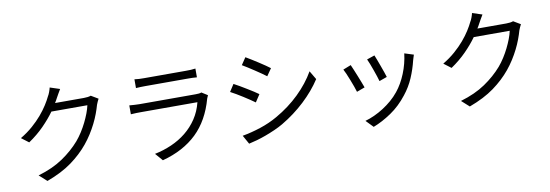

<svg xmlns="http://www.w3.org/2000/svg" viewBox="-60 -1201 4880 1703"><g transform="rotate(-10 2380.0 -349.5)"><path d="M834 -598Q828 -587 821.5 -572.5Q815 -558 811 -547Q801 -511 785.5 -469.5Q770 -428 748.5 -385Q727 -342 700 -299.5Q673 -257 641 -218Q576 -139 486 -73.5Q396 -8 261 42L192 -20Q324 -59 416 -121.5Q508 -184 574 -260Q602 -293 626.5 -331.5Q651 -370 670.5 -409.5Q690 -449 704.5 -487Q719 -525 726 -558H402Q359 -498 299 -437Q239 -376 161 -323L95 -373Q157 -410 206 -453Q255 -496 291.5 -539Q328 -582 354 -623Q380 -664 395 -696Q403 -708 411.5 -730.5Q420 -753 424 -771L513 -742Q501 -723 489.5 -702Q478 -681 470 -667Q465 -657 459.5 -647.5Q454 -638 447 -627H707Q746 -627 770 -636Z M1795 -460Q1792 -453 1788.5 -445Q1785 -437 1783 -432Q1731 -242 1611.5 -127Q1492 -12 1301 39L1242 -29Q1321 -45 1394 -77Q1467 -109 1526.5 -157Q1586 -205 1629 -269.5Q1672 -334 1692 -415H1184Q1167 -415 1142 -414.5Q1117 -414 1092 -412V-492Q1118 -490 1141.5 -488.5Q1165 -487 1184 -487H1688Q1705 -487 1719 -488.5Q1733 -490 1741 -494ZM1177 -712Q1196 -709 1218 -708Q1240 -707 1263 -707H1639Q1662 -707 1685.5 -708Q1709 -709 1726 -712V-633Q1709 -635 1685.5 -635.5Q1662 -636 1638 -636H1263Q1216 -636 1177 -633Z M2180 -734Q2201 -722 2230 -704Q2259 -686 2289 -666.5Q2319 -647 2345.5 -629Q2372 -611 2387 -599L2342 -534Q2325 -547 2298.5 -565.5Q2272 -584 2243 -603Q2214 -622 2186 -640Q2158 -658 2137 -670ZM2036 -52Q2116 -66 2200 -93.5Q2284 -121 2357 -163Q2476 -231 2568.5 -321Q2661 -411 2719 -512L2765 -434Q2702 -337 2607.5 -248.5Q2513 -160 2398 -92Q2362 -71 2320 -52.5Q2278 -34 2236 -18.5Q2194 -3 2153.5 8.5Q2113 20 2080 27ZM2035 -519Q2057 -508 2086.5 -490.5Q2116 -473 2146.5 -454.5Q2177 -436 2203.5 -419Q2230 -402 2246 -390L2202 -323Q2184 -336 2157.5 -354Q2131 -372 2101.5 -390.5Q2072 -409 2043.5 -426Q2015 -443 1993 -454Z M3310 -551Q3316 -536 3327 -508Q3338 -480 3349 -448.5Q3360 -417 3370.5 -388.5Q3381 -360 3385 -344L3315 -319Q3311 -335 3301.5 -363.5Q3292 -392 3281 -423Q3270 -454 3259 -482.5Q3248 -511 3240 -527ZM3656 -497Q3651 -482 3647.5 -470.5Q3644 -459 3641 -449Q3622 -370 3590 -295.5Q3558 -221 3506 -156Q3440 -71 3357.5 -15Q3275 41 3194 72L3131 7Q3173 -5 3215.5 -24.5Q3258 -44 3298.5 -70Q3339 -96 3375.5 -127.5Q3412 -159 3442 -196Q3493 -259 3528 -345Q3563 -431 3574 -523ZM3088 -503Q3095 -488 3107 -459Q3119 -430 3132 -398Q3145 -366 3156.5 -336Q3168 -306 3175 -287L3102 -260Q3097 -279 3085.5 -310Q3074 -341 3061.5 -373.5Q3049 -406 3036.5 -434.5Q3024 -463 3017 -475Z M4638 -598Q4632 -587 4625.5 -572.5Q4619 -558 4615 -547Q4605 -511 4589.5 -469.5Q4574 -428 4552.5 -385Q4531 -342 4504 -299.5Q4477 -257 4445 -218Q4380 -139 4290 -73.5Q4200 -8 4065 42L3996 -20Q4128 -59 4220 -121.5Q4312 -184 4378 -260Q4406 -293 4430.5 -331.5Q4455 -370 4474.5 -409.5Q4494 -449 4508.5 -487Q4523 -525 4530 -558H4206Q4163 -498 4103 -437Q4043 -376 3965 -323L3899 -373Q3961 -410 4010 -453Q4059 -496 4095.5 -539Q4132 -582 4158 -623Q4184 -664 4199 -696Q4207 -708 4215.5 -730.5Q4224 -753 4228 -771L4317 -742Q4305 -723 4293.5 -702Q4282 -681 4274 -667Q4269 -657 4263.5 -647.5Q4258 -638 4251 -627H4511Q4550 -627 4574 -636Z"/></g></svg>

Font: Kinto Sans
Style: Regular
Weight: 400
Designer: Authors: Ryoko NISHIZUKA  (kana & ideographs); Paul D. Hunt (Latin, Greek & Cyrillic); Wenlong ZHANG  (bopomofo); Sandol
Foundry: Adobe Systems Incorporated, ookami Inc.
Version: Version 0.001